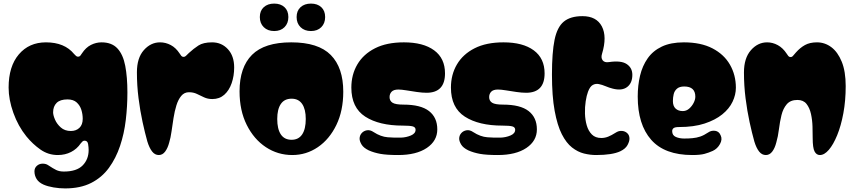

<svg xmlns="http://www.w3.org/2000/svg" viewBox="-20 -850 4760 1070"><path d="M343 200Q311 200 278.5 194.5Q246 189 223 179Q196 167 184 147.5Q172 128 172 105Q172 86 185.5 74Q199 62 218 62Q226 62 234 64Q242 66 249 71Q276 89 293.5 97.5Q311 106 336 106Q407 106 440.5 72Q474 38 474 -14Q474 -28 471 -47Q468 -66 451 -66Q444 -66 439.5 -61.5Q435 -57 430 -51Q409 -20 376 -3Q343 14 302 14Q249 14 205.5 -16.5Q162 -47 127 -90Q81 -147 54.5 -221Q28 -295 28 -362Q28 -480 85 -547Q142 -614 236 -614Q340 -614 393 -549Q398 -544 403 -539Q408 -534 415 -534Q423 -534 427.5 -539.5Q432 -545 437 -553Q458 -585 486.5 -599.5Q515 -614 546 -614Q603 -614 634.5 -580Q666 -546 678 -483Q690 -420 690 -334Q690 -258 681 -181.5Q672 -105 649 -36.5Q626 32 587 85.5Q548 139 488 169.5Q428 200 343 200ZM375 -120Q404 -120 422.5 -137.5Q441 -155 441 -188Q441 -213 433.5 -237.5Q426 -262 407.5 -279Q389 -296 356 -296Q315 -296 295.5 -276.5Q276 -257 276 -224Q276 -208 286.5 -183.5Q297 -159 319 -139.5Q341 -120 375 -120Z M865 14Q843 14 827.5 -6Q812 -26 801 -62Q788 -108 774.5 -170Q761 -232 752 -303Q743 -374 743 -447Q743 -527 781.5 -570.5Q820 -614 872 -614Q903 -614 931.5 -599Q960 -584 981 -552Q986 -544 990.5 -538.5Q995 -533 1003 -533Q1011 -533 1016.5 -539Q1022 -545 1033 -555Q1059 -579 1086 -596.5Q1113 -614 1162 -614Q1215 -614 1250 -576Q1285 -538 1285 -474Q1285 -427 1271 -386.5Q1257 -346 1230 -322Q1203 -298 1163 -298Q1138 -298 1117.5 -307.5Q1097 -317 1077.5 -326.5Q1058 -336 1033 -336Q1007 -336 990 -315.5Q973 -295 963 -262.5Q953 -230 947 -192Q941 -154 936 -118Q931 -82 923 -56Q915 -25 900.5 -5.5Q886 14 865 14Z M1609 14Q1528 14 1461.5 -30Q1395 -74 1355 -154Q1315 -234 1315 -341Q1315 -475 1384.5 -544.5Q1454 -614 1603 -614Q1754 -614 1823.5 -543.5Q1893 -473 1893 -339Q1893 -233 1854.5 -153.5Q1816 -74 1751.5 -30Q1687 14 1609 14ZM1605 -71Q1644 -71 1664 -101Q1684 -131 1684 -187Q1684 -241 1664 -270.5Q1644 -300 1605 -300Q1565 -300 1545 -270.5Q1525 -241 1525 -187Q1525 -131 1545 -101Q1565 -71 1605 -71ZM1713 -677Q1677 -677 1655 -698.5Q1633 -720 1633 -755Q1633 -790 1655 -810Q1677 -830 1713 -830Q1749 -830 1770.5 -810Q1792 -790 1792 -755Q1792 -720 1770.5 -698.5Q1749 -677 1713 -677ZM1508 -677Q1472 -677 1450 -698.5Q1428 -720 1428 -755Q1428 -790 1450 -810Q1472 -830 1508 -830Q1544 -830 1565.5 -810Q1587 -790 1587 -755Q1587 -720 1565.5 -698.5Q1544 -677 1508 -677Z M2199 14Q2136 14 2100 7.5Q2064 1 2035 -12Q2006 -26 1995 -44.5Q1984 -63 1984 -77Q1984 -95 1995.5 -108Q2007 -121 2025 -124Q2043 -127 2062 -114Q2102 -88 2141 -85Q2180 -82 2214 -83Q2244 -84 2270 -95Q2296 -106 2296 -127Q2296 -141 2280.5 -145.5Q2265 -150 2225 -150Q2093 -150 2015.5 -200Q1938 -250 1938 -362Q1938 -434 1971.5 -491Q2005 -548 2070 -581Q2135 -614 2231 -614Q2339 -614 2399.5 -569.5Q2460 -525 2460 -441Q2460 -333 2357 -333Q2333 -333 2302.5 -337.5Q2272 -342 2244.5 -346.5Q2217 -351 2200 -351Q2174 -351 2162.5 -339Q2151 -327 2151 -309Q2151 -288 2167.5 -277.5Q2184 -267 2228 -267Q2325 -267 2371 -231Q2417 -195 2417 -129Q2417 -65 2358.5 -25.5Q2300 14 2199 14Z M2754 14Q2691 14 2655 7.5Q2619 1 2590 -12Q2561 -26 2550 -44.5Q2539 -63 2539 -77Q2539 -95 2550.5 -108Q2562 -121 2580 -124Q2598 -127 2617 -114Q2657 -88 2696 -85Q2735 -82 2769 -83Q2799 -84 2825 -95Q2851 -106 2851 -127Q2851 -141 2835.5 -145.5Q2820 -150 2780 -150Q2648 -150 2570.5 -200Q2493 -250 2493 -362Q2493 -434 2526.5 -491Q2560 -548 2625 -581Q2690 -614 2786 -614Q2894 -614 2954.5 -569.5Q3015 -525 3015 -441Q3015 -333 2912 -333Q2888 -333 2857.5 -337.5Q2827 -342 2799.5 -346.5Q2772 -351 2755 -351Q2729 -351 2717.5 -339Q2706 -327 2706 -309Q2706 -288 2722.5 -277.5Q2739 -267 2783 -267Q2880 -267 2926 -231Q2972 -195 2972 -129Q2972 -65 2913.5 -25.5Q2855 14 2754 14Z M3302 14Q3269 14 3234.5 5.5Q3200 -3 3168 -28Q3136 -53 3111 -102Q3086 -151 3071 -232.5Q3056 -314 3056 -435Q3056 -557 3070.5 -628Q3085 -699 3122 -729.5Q3159 -760 3226 -760Q3304 -760 3334 -703Q3364 -646 3335 -550Q3328 -528 3338.5 -514Q3349 -500 3374 -504Q3441 -514 3472.5 -493Q3504 -472 3504 -433Q3504 -387 3475 -365Q3446 -343 3395 -356Q3375 -361 3355 -369.5Q3335 -378 3317 -381.5Q3299 -385 3283.5 -376.5Q3268 -368 3257 -339Q3249 -318 3244 -285.5Q3239 -253 3240 -217.5Q3241 -182 3250 -151Q3259 -120 3278.5 -100.5Q3298 -81 3331 -81Q3351 -81 3369.5 -88.5Q3388 -96 3410 -110Q3428 -122 3446 -120.5Q3464 -119 3476 -107.5Q3488 -96 3488 -77Q3488 -62 3477 -41.5Q3466 -21 3437 -7Q3392 14 3302 14Z M3838 14Q3684 14 3609 -71Q3534 -156 3534 -312Q3534 -374 3547 -428.5Q3560 -483 3589.5 -525Q3619 -567 3668.5 -590.5Q3718 -614 3791 -614Q3886 -614 3950.5 -580.5Q4015 -547 4048 -489.5Q4081 -432 4081 -361Q4081 -322 4062.5 -283Q4044 -244 4005 -212.5Q3966 -181 3906.5 -161.5Q3847 -142 3764 -142Q3742 -142 3734 -136Q3726 -130 3726 -119Q3726 -96 3746 -87Q3766 -78 3793 -78Q3820 -78 3839 -80Q3862 -82 3882.5 -89Q3903 -96 3927 -112Q3944 -124 3965.5 -121Q3987 -118 3996 -96Q4007 -74 3992.5 -47.5Q3978 -21 3952 -9Q3930 1 3906 7.5Q3882 14 3838 14ZM3785 -231Q3805 -231 3820.5 -244.5Q3836 -258 3845.5 -276.5Q3855 -295 3855 -311Q3855 -368 3793 -368Q3767 -368 3753 -356Q3739 -344 3734.5 -325.5Q3730 -307 3730 -287Q3730 -259 3745 -245Q3760 -231 3785 -231Z M4549 14Q4530 14 4519.5 -6Q4509 -26 4509 -81Q4509 -109 4508 -145Q4507 -181 4499.5 -215Q4492 -249 4474.5 -271Q4457 -293 4424 -293Q4385 -293 4364.5 -269Q4344 -245 4335 -208Q4326 -171 4321 -130Q4316 -89 4306 -55Q4298 -24 4283.5 -5Q4269 14 4248 14Q4226 14 4210.5 -5.5Q4195 -25 4184 -61Q4171 -107 4157.5 -169Q4144 -231 4135 -302Q4126 -373 4126 -446Q4126 -526 4164.5 -570Q4203 -614 4255 -614Q4286 -614 4314.5 -598.5Q4343 -583 4364 -551Q4369 -543 4373.5 -537.5Q4378 -532 4386 -532Q4394 -532 4400 -539.5Q4406 -547 4416 -558Q4439 -584 4466 -599Q4493 -614 4533 -614Q4577 -614 4613 -587Q4649 -560 4671 -506Q4693 -452 4693 -370Q4693 -289 4680 -219Q4667 -149 4645.5 -96.5Q4624 -44 4599 -15Q4574 14 4549 14Z"/></svg>

Font: Matemasie
Style: Regular
Weight: 400
Designer: Adam Yeo
Version: Version 1.001; ttfautohint (v1.8.4.7-5d5b)